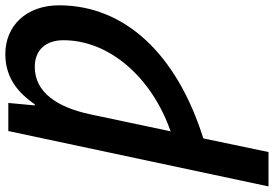

<svg xmlns="http://www.w3.org/2000/svg" viewBox="-190 -594 1005 704"><g transform="rotate(-90 312.0 -242.5)"><path d="M-20 240H106L156 1C468 -97 644 -289 644 -528C644 -648 569 -725 465 -725C374 -725 320 -673 281 -617H277L286 -714H183ZM182 -119 244 -412C270 -536 326 -617 418 -617C478 -617 516 -579 516 -512C516 -340 375 -186 182 -119Z"/></g></svg>

Font: Noto Sans SemiBold
Style: Italic
Weight: 600
Italic angle: -12°
Designer: Monotype Design Team
Foundry: Monotype Imaging Inc.
Version: Version 2.013